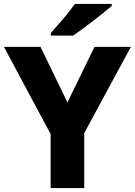

<svg xmlns="http://www.w3.org/2000/svg" viewBox="-20 -951 682 971"><path d="M321 -433 458 -714H642L406 -278V0H236V-273L0 -714H185ZM545 -921Q529 -907 504 -887Q479 -867 450.5 -845Q422 -823 395.5 -803.5Q369 -784 349 -771H237V-784Q253 -803 276 -828.5Q299 -854 321 -881.5Q343 -909 358 -931H545Z"/></svg>

Font: Noto Sans Kannada ExtraBold
Style: Regular
Weight: 800
Designer: Jelle Bosma - Monotype Design Team
Foundry: Monotype Imaging Inc.
Version: Version 2.005; ttfautohint (v1.8.4.7-5d5b)